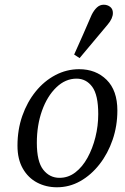

<svg xmlns="http://www.w3.org/2000/svg" viewBox="-20 -780 528 813"><path d="M221 13Q175 13 137 -7Q99 -27 76.5 -66.5Q54 -106 54 -163Q54 -231 74.5 -289.5Q95 -348 131 -392.5Q167 -437 214.5 -462Q262 -487 315 -487Q386 -487 431.5 -442Q477 -397 477 -312Q477 -247 457 -188.5Q437 -130 401.5 -84.5Q366 -39 320 -13Q274 13 221 13ZM232 -27Q269 -27 299 -50Q329 -73 350.5 -112Q372 -151 384 -199Q396 -247 396 -297Q396 -378 370.5 -412.5Q345 -447 304 -447Q257 -447 218.5 -410Q180 -373 158 -311.5Q136 -250 136 -175Q136 -96 163 -61.5Q190 -27 232 -27ZM294 -549Q313 -591 331.5 -633Q350 -675 368 -717Q378 -737 390.5 -748.5Q403 -760 419 -760Q435 -760 446.5 -751Q458 -742 458 -725Q458 -702 436 -676Q406 -640 376.5 -605Q347 -570 317 -534Z"/></svg>

Font: Source Serif Pro
Style: Italic
Weight: 400
Italic angle: -12°
Designer: Frank Grießhammer
Foundry: Adobe Systems Incorporated
Version: Version 3.001;hotconv 1.0.111;makeotfexe 2.5.65597